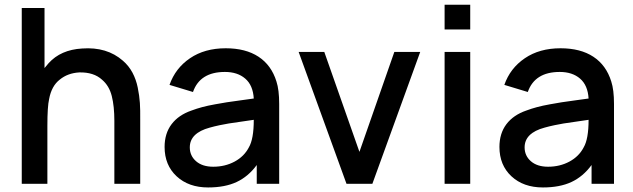

<svg xmlns="http://www.w3.org/2000/svg" viewBox="-20 -784 2701 819"><path d="M504.4 -524.9Q529.3 -503.4 544.9 -474.4Q560.5 -445.3 567.6 -410.2Q574.7 -375 576.7 -344.7Q578.6 -314.5 578.1 -272.9V0H467.8V-268.6Q467.8 -330.6 456.8 -374.3Q445.8 -418 415.5 -443.8Q379.9 -476.6 317.9 -475.1Q269 -472.2 235.4 -444.8Q199.7 -417.5 189.5 -361.3Q182.1 -330.1 182.1 -247.1V0H72.8V-750H169.9V-493.7L187.5 -514.6Q239.3 -571.8 330.1 -577.1Q436 -585 504.4 -524.9Z M1170.9 0H1075.2V-80.1Q1039.1 -30.8 989.3 -7.6Q939.5 15.6 867.7 15.6Q784.7 15.6 733.4 -32Q682.1 -79.6 682.1 -157.2Q682.1 -214.8 711.9 -254.2Q741.7 -293.5 796.9 -312.5Q818.8 -320.8 842.5 -327.1Q866.2 -333.5 897.7 -339.1Q929.2 -344.7 947.5 -347.7Q965.8 -350.6 1007.6 -356.2Q1049.3 -361.8 1062.5 -363.8Q1059.1 -420.4 1026.1 -448.7Q993.2 -477.1 939.5 -477.1Q833 -477.1 803.2 -391.6L703.1 -421.9Q728 -493.2 790.5 -535.6Q853 -578.1 942.9 -578.1Q1027.8 -578.1 1082.8 -542Q1137.7 -505.9 1159.2 -436.5Q1170.9 -400.9 1170.9 -340.8ZM1041.5 -155.3Q1062.5 -190.9 1062.5 -272.9Q1043.9 -270 1007.6 -264.9Q971.2 -259.8 955.8 -257.3Q940.4 -254.9 917.2 -250Q894 -245.1 875 -239.7Q789.6 -216.8 789.6 -155.3Q789.6 -119.6 816.4 -96.2Q843.3 -72.8 889.6 -72.8Q939.9 -72.8 980.7 -94.7Q1021.5 -116.7 1041.5 -155.3Z M1662.1 -562.5H1772.5L1568.4 0H1458L1253.9 -562.5H1363.3L1513.2 -136.2Z M1876.5 -763.7H1985.8V-658.2H1876.5ZM1876.5 -562.5V0H1985.8V-562.5Z M2599.1 0H2503.4V-80.1Q2467.3 -30.8 2417.5 -7.6Q2367.7 15.6 2295.9 15.6Q2212.9 15.6 2161.6 -32Q2110.4 -79.6 2110.4 -157.2Q2110.4 -214.8 2140.1 -254.2Q2169.9 -293.5 2225.1 -312.5Q2247.1 -320.8 2270.8 -327.1Q2294.4 -333.5 2325.9 -339.1Q2357.4 -344.7 2375.7 -347.7Q2394 -350.6 2435.8 -356.2Q2477.5 -361.8 2490.7 -363.8Q2487.3 -420.4 2454.3 -448.7Q2421.4 -477.1 2367.7 -477.1Q2261.2 -477.1 2231.4 -391.6L2131.3 -421.9Q2156.2 -493.2 2218.8 -535.6Q2281.2 -578.1 2371.1 -578.1Q2456.1 -578.1 2511 -542Q2565.9 -505.9 2587.4 -436.5Q2599.1 -400.9 2599.1 -340.8ZM2469.7 -155.3Q2490.7 -190.9 2490.7 -272.9Q2472.2 -270 2435.8 -264.9Q2399.4 -259.8 2384 -257.3Q2368.7 -254.9 2345.5 -250Q2322.3 -245.1 2303.2 -239.7Q2217.8 -216.8 2217.8 -155.3Q2217.8 -119.6 2244.6 -96.2Q2271.5 -72.8 2317.9 -72.8Q2368.2 -72.8 2408.9 -94.7Q2449.7 -116.7 2469.7 -155.3Z"/></svg>

Font: Manrope3 Semibold
Style: Regular
Weight: 600
Width: 4
Designer: Mikhail Sharanda
Foundry: Mikhail Sharanda
Version: Version 3.000;PS 003.000;hotconv 1.0.88;makeotf.lib2.5.64775